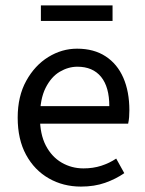

<svg xmlns="http://www.w3.org/2000/svg" viewBox="-20 -678 536 710"><path d="M279.4 12Q213.8 12 160.7 -18.3Q107.5 -48.6 76.4 -105.5Q45.4 -162.5 45.4 -242.9Q45.4 -322.1 77.1 -379.2Q108.7 -436.4 158.8 -467.2Q208.8 -498 264.9 -498Q327.3 -498 370.5 -469.7Q413.8 -441.5 436.1 -390.3Q458.4 -339.2 458.4 -270Q458.4 -257.5 457.5 -245.2Q456.6 -232.9 453.9 -220.8H104.3V-285.6H384.2Q384.2 -356.4 353.7 -393.9Q323.1 -431.3 266.1 -431.3Q232.7 -431.3 201 -412.7Q169.3 -394 148.5 -352.8Q127.7 -311.5 127.7 -243.7Q127.7 -181.8 149.4 -139.9Q171.2 -98 208.1 -76.6Q244.9 -55.3 288.7 -55.3Q324.2 -55.3 354.4 -65Q384.7 -74.8 409.7 -91.6L439.6 -37.7Q408.3 -16 368.7 -2Q329.1 12 279.4 12ZM131.2 -600.6V-658.1H396.2V-600.6Z"/></svg>

Font: Source Sans 3 Variable
Style: Regular
Weight: 200
Designer: Paul D. Hunt
Foundry: Adobe Systems Incorporated
Version: Version 3.026